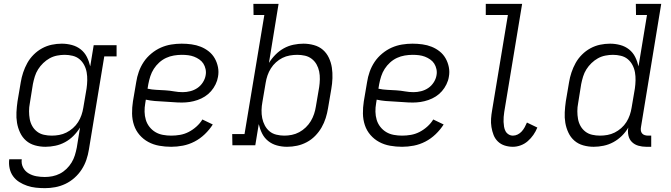

<svg xmlns="http://www.w3.org/2000/svg" viewBox="-20 -755 3490 998"><path d="M214 223Q190 223 166.5 220.5Q143 218 121 210.5Q99 203 80 191Q61 179 48 161Q35 143 30 120Q25 97 28 73H93Q90 96 100 115.5Q110 135 128.5 146Q147 157 168.5 161Q190 165 213 165Q233 165 253 161Q273 157 291.5 147.5Q310 138 325.5 123Q341 108 352 90Q363 72 369 52.5Q375 33 379 13L396 -92Q381 -68 361.5 -48.5Q342 -29 318 -16Q294 -3 267.5 2.5Q241 8 216 8Q188 8 161.5 0.5Q135 -7 115.5 -24Q96 -41 84.5 -65.5Q73 -90 68.5 -116.5Q64 -143 65.5 -171.5Q67 -200 71 -228L88 -328Q92 -353 100.5 -378.5Q109 -404 122 -427.5Q135 -451 155 -471Q175 -491 199 -504Q223 -517 249 -522.5Q275 -528 301 -528Q328 -528 354 -521Q380 -514 400 -498Q420 -482 431.5 -459Q443 -436 449 -410L467 -520H586V-462H522L442 23Q438 49 429 75.5Q420 102 404.5 126Q389 150 367 169.5Q345 189 319.5 201Q294 213 267 218Q240 223 214 223ZM249 -50Q268 -50 287.5 -53.5Q307 -57 325 -66Q343 -75 359 -89Q375 -103 386 -120.5Q397 -138 403.5 -157Q410 -176 413 -195L430 -295Q433 -316 433.5 -337.5Q434 -359 430.5 -379Q427 -399 417.5 -417Q408 -435 393 -447.5Q378 -460 357.5 -465Q337 -470 316 -470Q297 -470 276.5 -466Q256 -462 238 -452Q220 -442 204.5 -427Q189 -412 178 -394.5Q167 -377 161 -357.5Q155 -338 151 -318L135 -218Q131 -198 131 -177Q131 -156 134.5 -136.5Q138 -117 147.5 -100Q157 -83 172.5 -71Q188 -59 208 -54.5Q228 -50 249 -50Z M870 8Q838 8 807.5 2.5Q777 -3 751 -17Q725 -31 705.5 -53.5Q686 -76 676.5 -104.5Q667 -133 666.5 -164.5Q666 -196 671 -228L688 -328Q692 -355 701.5 -382Q711 -409 727 -433Q743 -457 766.5 -476.5Q790 -496 816 -507.5Q842 -519 869.5 -523.5Q897 -528 924 -528Q950 -528 975.5 -524.5Q1001 -521 1023.5 -512Q1046 -503 1065 -488Q1084 -473 1096 -452Q1108 -431 1113 -406Q1118 -381 1113 -355Q1110 -336 1100.5 -316.5Q1091 -297 1077 -281Q1063 -265 1045 -253.5Q1027 -242 1006.5 -235Q986 -228 966 -225Q946 -222 926 -222Q902 -222 879 -224Q856 -226 832 -227Q808 -228 784.5 -230Q761 -232 738 -237L735 -218Q731 -196 731.5 -174Q732 -152 738 -132Q744 -112 757 -95.5Q770 -79 787.5 -68.5Q805 -58 826.5 -54Q848 -50 870 -50Q893 -50 916 -54Q939 -58 960.5 -69Q982 -80 1001 -97Q1020 -114 1032 -134L1086 -108Q1069 -81 1044.5 -57.5Q1020 -34 991 -19Q962 -4 931 2Q900 8 870 8ZM930 -276Q949 -276 969 -281Q989 -286 1006 -297.5Q1023 -309 1034.5 -327Q1046 -345 1049 -364Q1052 -380 1048.5 -396Q1045 -412 1037 -424.5Q1029 -437 1016 -446Q1003 -455 988.5 -460.5Q974 -466 958 -468Q942 -470 925 -470Q905 -470 884 -466.5Q863 -463 843.5 -454Q824 -445 807.5 -430Q791 -415 779.5 -397Q768 -379 761.5 -359Q755 -339 751 -318L747 -294Q770 -289 793 -288Q816 -287 839.5 -285.5Q863 -284 885 -280Q907 -276 930 -276Z M1472 8Q1445 8 1419.5 1Q1394 -6 1374 -22Q1354 -38 1342.5 -61Q1331 -84 1325 -110L1307 0H1188L1187 -58H1251L1354 -677H1298L1297 -735H1428L1378 -428Q1393 -452 1412.5 -471.5Q1432 -491 1455.5 -504Q1479 -517 1505.5 -522.5Q1532 -528 1557 -528Q1585 -528 1612 -520.5Q1639 -513 1658.5 -496Q1678 -479 1689.5 -454.5Q1701 -430 1705 -403.5Q1709 -377 1708 -348.5Q1707 -320 1702 -292L1685 -192Q1681 -167 1673 -141.5Q1665 -116 1651.5 -92.5Q1638 -69 1618.5 -49Q1599 -29 1574.5 -16Q1550 -3 1524 2.5Q1498 8 1472 8ZM1458 -50Q1477 -50 1497 -54Q1517 -58 1535.5 -68Q1554 -78 1569.5 -93Q1585 -108 1595.5 -125.5Q1606 -143 1612.5 -162.5Q1619 -182 1622 -202L1639 -302Q1642 -322 1642.5 -343Q1643 -364 1639 -383.5Q1635 -403 1625.5 -420Q1616 -437 1600.5 -449Q1585 -461 1565.5 -465.5Q1546 -470 1525 -470Q1506 -470 1486 -466.5Q1466 -463 1448 -454Q1430 -445 1414.5 -431Q1399 -417 1388 -399.5Q1377 -382 1370.5 -363Q1364 -344 1361 -325L1344 -225Q1340 -204 1339.5 -182.5Q1339 -161 1343 -141Q1347 -121 1356.5 -103Q1366 -85 1381 -72.5Q1396 -60 1416.5 -55Q1437 -50 1458 -50Z M2070 8Q2038 8 2007.5 2.5Q1977 -3 1951 -17Q1925 -31 1905.5 -53.5Q1886 -76 1876.5 -104.5Q1867 -133 1866.5 -164.5Q1866 -196 1871 -228L1888 -328Q1892 -355 1901.5 -382Q1911 -409 1927 -433Q1943 -457 1966.5 -476.5Q1990 -496 2016 -507.5Q2042 -519 2069.5 -523.5Q2097 -528 2124 -528Q2150 -528 2175.5 -524.5Q2201 -521 2223.5 -512Q2246 -503 2265 -488Q2284 -473 2296 -452Q2308 -431 2313 -406Q2318 -381 2313 -355Q2310 -336 2300.5 -316.5Q2291 -297 2277 -281Q2263 -265 2245 -253.5Q2227 -242 2206.5 -235Q2186 -228 2166 -225Q2146 -222 2126 -222Q2102 -222 2079 -224Q2056 -226 2032 -227Q2008 -228 1984.5 -230Q1961 -232 1938 -237L1935 -218Q1931 -196 1931.5 -174Q1932 -152 1938 -132Q1944 -112 1957 -95.5Q1970 -79 1987.5 -68.5Q2005 -58 2026.5 -54Q2048 -50 2070 -50Q2093 -50 2116 -54Q2139 -58 2160.5 -69Q2182 -80 2201 -97Q2220 -114 2232 -134L2286 -108Q2269 -81 2244.5 -57.5Q2220 -34 2191 -19Q2162 -4 2131 2Q2100 8 2070 8ZM2130 -276Q2149 -276 2169 -281Q2189 -286 2206 -297.5Q2223 -309 2234.5 -327Q2246 -345 2249 -364Q2252 -380 2248.5 -396Q2245 -412 2237 -424.5Q2229 -437 2216 -446Q2203 -455 2188.5 -460.5Q2174 -466 2158 -468Q2142 -470 2125 -470Q2105 -470 2084 -466.5Q2063 -463 2043.5 -454Q2024 -445 2007.5 -430Q1991 -415 1979.5 -397Q1968 -379 1961.5 -359Q1955 -339 1951 -318L1947 -294Q1970 -289 1993 -288Q2016 -287 2039.5 -285.5Q2063 -284 2085 -280Q2107 -276 2130 -276Z M2646 8Q2624 8 2603.5 1.5Q2583 -5 2568 -19.5Q2553 -34 2545.5 -53.5Q2538 -73 2534.5 -94.5Q2531 -116 2532.5 -138Q2534 -160 2538 -182L2620 -677H2505V-735H2694L2601 -173Q2599 -160 2598 -147Q2597 -134 2597.5 -121.5Q2598 -109 2600 -96.5Q2602 -84 2607.5 -73.5Q2613 -63 2623.5 -56.5Q2634 -50 2646 -50Q2659 -50 2671 -56Q2683 -62 2692 -72Q2701 -82 2707.5 -94Q2714 -106 2719 -118L2773 -92Q2765 -72 2752.5 -54Q2740 -36 2723.5 -21.5Q2707 -7 2686.5 0.5Q2666 8 2646 8Z M3066 8Q3038 8 3011.5 0.5Q2985 -7 2965.5 -24Q2946 -41 2934.5 -65.5Q2923 -90 2918.5 -116.5Q2914 -143 2915.5 -171.5Q2917 -200 2921 -228L2938 -328Q2942 -353 2950.5 -378.5Q2959 -404 2972 -427.5Q2985 -451 3005 -471Q3025 -491 3049 -504Q3073 -517 3099 -522.5Q3125 -528 3151 -528Q3178 -528 3204 -521Q3230 -514 3250 -498Q3270 -482 3281.5 -459Q3293 -436 3299 -410L3343 -677H3286L3285 -735H3417L3312 -96Q3310 -86 3311 -77Q3312 -68 3317.5 -61.5Q3323 -55 3331.5 -52.5Q3340 -50 3349 -50H3365V8H3339Q3318 8 3298.5 2.5Q3279 -3 3265 -16.5Q3251 -30 3246.5 -50.5Q3242 -71 3246 -92Q3232 -68 3212 -48.5Q3192 -29 3168 -16Q3144 -3 3117.5 2.5Q3091 8 3066 8ZM3099 -50Q3118 -50 3137.5 -53.5Q3157 -57 3175 -66Q3193 -75 3209 -89Q3225 -103 3236 -120.5Q3247 -138 3253.5 -157Q3260 -176 3263 -195L3280 -295Q3283 -316 3283.5 -337.5Q3284 -359 3280.5 -379Q3277 -399 3267.5 -417Q3258 -435 3243 -447.5Q3228 -460 3207.5 -465Q3187 -470 3166 -470Q3147 -470 3126.5 -466Q3106 -462 3088 -452Q3070 -442 3054.5 -427Q3039 -412 3028 -394.5Q3017 -377 3011 -357.5Q3005 -338 3001 -318L2985 -218Q2981 -198 2981 -177Q2981 -156 2984.5 -136.5Q2988 -117 2997.5 -100Q3007 -83 3022.5 -71Q3038 -59 3058 -54.5Q3078 -50 3099 -50Z"/></svg>

Font: Iosevka Etoile Light
Style: Italic
Weight: 300
Italic angle: -9°
Designer: Belleve Invis
Foundry: Belleve Invis
Version: Version 22.1.2; ttfautohint (v1.8.4)